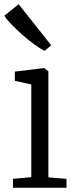

<svg xmlns="http://www.w3.org/2000/svg" viewBox="-30 -885 358 905"><path d="M31 0V-42L117.5 -50V-487L40 -504V-547.5L175.5 -564H178.5L198 -548.5V-49L283.5 -42V0ZM179.5 -645.5Q161.5 -654 133.8 -674.2Q106 -694.5 76.5 -720.2Q47 -746 23.8 -770.2Q0.5 -794.5 -9.5 -811L58 -865L211.5 -671.5L180.5 -645.5Z"/></svg>

Font: Merriweather 24pt Light
Style: Regular
Weight: 300
Designer: Eben Sorkin
Foundry: Eben Sorkin
Version: Version 2.100